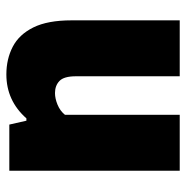

<svg xmlns="http://www.w3.org/2000/svg" viewBox="-10 -578 598 618"><g transform="rotate(90 289.0 -269.0)"><path d="M219.5 9.5Q170 9.5 130.5 -11Q91 -31.5 68.2 -77.5Q45.5 -123.5 45.5 -200V-548.5H225.5V-214.5Q225.5 -176 240.5 -161.5Q255.5 -147 279.5 -147Q297 -147 317 -155.2Q337 -163.5 349.5 -179V-548.5H529.5V0H381L368.5 -55H361Q304 9.5 219.5 9.5Z"/></g></svg>

Font: Encode Sans SmCnd XBd
Style: Regular
Weight: 800
Width: 4
Designer: Multiple Designers
Foundry: Impallari Type
Version: Version 3.002; ttfautohint (v1.8.3) -l 8 -r 50 -G 200 -x 14 